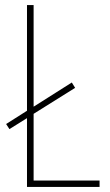

<svg xmlns="http://www.w3.org/2000/svg" viewBox="-20 -734 432 754"><path d="M86 0H371V-25H112V-287L275 -389L262 -410L112 -315V-714H86V-299L4 -247L17 -227L86 -270Z"/></svg>

Font: Noto Sans Gujarati UI Condensed Thin
Style: Regular
Weight: 100
Width: 3
Designer: Jelle Bosma - Monotype Design Team, Universal Thirst
Foundry: Monotype Imaging Inc.
Version: Version 2.106